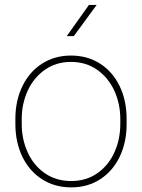

<svg xmlns="http://www.w3.org/2000/svg" viewBox="-20 -769 590 798"><path d="M257.3 -618.7 349.6 -748.5H381.8L286.6 -618.7ZM43.9 -274.4Q43.9 -351.1 73.2 -411.1Q102.5 -471.2 155 -504.6Q207.5 -538.1 274.9 -538.1Q343.3 -538.1 395.8 -504.6Q448.2 -471.2 477.3 -411.1Q506.3 -351.1 506.3 -274.4V-253.9Q506.3 -177.2 477.3 -117.2Q448.2 -57.1 396 -23.7Q343.8 9.8 275.9 9.8Q208 9.8 155.3 -23.7Q102.5 -57.1 73.2 -117.2Q43.9 -177.2 43.9 -253.9ZM70.3 -253.9Q70.3 -189.9 95.2 -135.5Q120.1 -81.1 166.7 -48.8Q213.4 -16.6 275.9 -16.6Q337.9 -16.6 384.3 -48.8Q430.7 -81.1 455.3 -135.5Q480 -189.9 480 -253.9V-274.4Q480 -337.4 455.3 -391.6Q430.7 -445.8 384 -478.8Q337.4 -511.7 274.9 -511.7Q212.9 -511.7 166.3 -478.8Q119.6 -445.8 95 -391.6Q70.3 -337.4 70.3 -274.4Z"/></svg>

Font: Mardoto Thin
Style: Regular
Weight: 250
Designer: Christian Robertson, Vahan Hovhannisyan
Foundry: Google
Version: Version 1.000